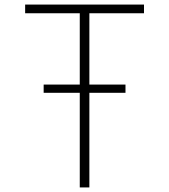

<svg xmlns="http://www.w3.org/2000/svg" viewBox="-20 -820 740 840"><path d="M171 -414V-450H529V-414ZM329 0V-762H90V-800H610V-762H371V0Z"/></svg>

Font: Martian Mono SemiExpanded Thin
Style: Regular
Weight: 250
Monospace: yes
Version: Version 0.930